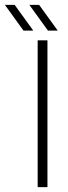

<svg xmlns="http://www.w3.org/2000/svg" viewBox="-92 -765 276 785"><path d="M62 0V-600H102V0ZM4 -640 -72 -745H-32L44 -640ZM104 -640 28 -745H68L144 -640Z"/></svg>

Font: Big Shoulders Stencil Text SC Thin
Style: Regular
Weight: 100
Designer: Patric King
Foundry: XO Type Co
Version: Version 2.001